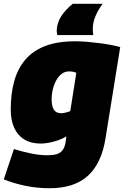

<svg xmlns="http://www.w3.org/2000/svg" viewBox="-41 -779 658 1019"><path d="M-21 173 33 12Q74 25 121.5 35Q169 45 210 45Q238 45 258.5 39.5Q279 34 291.5 17.5Q304 1 308 -30L311 -55Q290 -42 264.5 -33.5Q239 -25 215.5 -21Q192 -17 176 -17Q124 -17 88.5 -38.5Q53 -60 34.5 -100.5Q16 -141 16 -197Q16 -281 34.5 -348Q53 -415 93.5 -462.5Q134 -510 199.5 -535Q265 -560 359 -560Q388 -560 422.5 -557Q457 -554 491 -549.5Q525 -545 553 -539.5Q581 -534 597 -529L519 -45Q498 88 425.5 154Q353 220 222 220Q155 220 93 207Q31 194 -21 173ZM364 -393Q357 -396 348 -398Q339 -400 325 -400Q304 -400 287 -387.5Q270 -375 258 -353.5Q246 -332 239.5 -305.5Q233 -279 233 -251Q233 -215 245 -196.5Q257 -178 285 -178Q291 -178 298.5 -179.5Q306 -181 315 -183.5Q324 -186 332 -189ZM454 -593H263Q262 -599 261 -605.5Q260 -612 260 -618Q262 -658 283.5 -692Q305 -726 345 -759H504Q482 -730 468 -698.5Q454 -667 452 -639Q451 -622 452 -611.5Q453 -601 454 -593Z"/></svg>

Font: Georama ExtraCondensed Thin Black
Style: Italic
Weight: 900
Italic angle: -9°
Version: Version 1.001